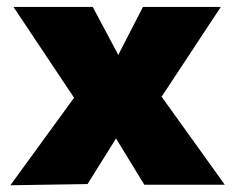

<svg xmlns="http://www.w3.org/2000/svg" viewBox="-20 -535 681 556"><path d="M10 1.5 194.5 -252 19 -515H248.5L322.5 -376L394 -515H619.5L448 -255L631 0H398L316 -134L233.5 -2Z"/></svg>

Font: Geologica ExtraBold
Style: Regular
Weight: 800
Designer: Sindre Bremnes, Frode Helland
Foundry: Monokrom Skriftforlag AS
Version: Version 1.010;gftools[0.9.28]